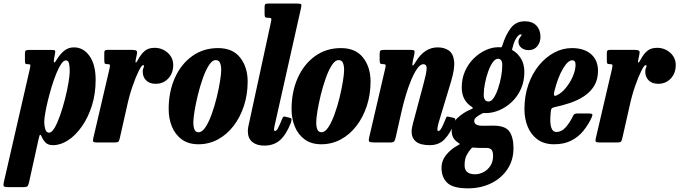

<svg xmlns="http://www.w3.org/2000/svg" viewBox="-89 -800 3814 1078"><path d="M74 -519.5H202.5Q216.5 -519.5 219.5 -516.8Q222.5 -514 220 -500L215 -472.5Q211 -453.5 214.8 -450Q218.5 -446.5 229 -464.5Q248 -496 271.2 -515Q294.5 -534 326.5 -534Q379 -534 413.5 -485.8Q448 -437.5 448 -351.5Q448 -273.5 427 -207Q406 -140.5 371 -90.5Q336 -40.5 293.8 -12.8Q251.5 15 208.5 15Q182 15 168.2 1.8Q154.5 -11.5 147 -28.5Q140.5 -43.5 136.8 -43.5Q133 -43.5 128.5 -23L73.5 226Q70 240 65.5 245.2Q61 250.5 45 250.5H-45Q-65.5 250.5 -68.2 244.2Q-71 238 -67.5 223L79 -415.5Q82 -429 81.5 -434.2Q81 -439.5 69 -439.5H65.5Q55 -439.5 53 -444Q51 -448.5 51 -462.5V-499Q51 -513 55.8 -516.2Q60.5 -519.5 74 -519.5ZM159.5 -116.5Q159.5 -94 165.2 -74.5Q171 -55 187 -55Q201.5 -55 217.5 -82.2Q233.5 -109.5 248.5 -152.5Q263.5 -195.5 275.8 -243.5Q288 -291.5 295.2 -334Q302.5 -376.5 302.5 -401.5Q302.5 -429 298.2 -445Q294 -461 281 -461Q268 -461 254.2 -440.5Q240.5 -420 226.8 -386.2Q213 -352.5 201 -312.8Q189 -273 179.5 -234Q170 -195 164.8 -163.8Q159.5 -132.5 159.5 -116.5Z M514 -520H650.5Q669 -520 676 -516Q683 -512 679.5 -495.5L674 -469Q669.5 -449.5 673.5 -449Q677.5 -448.5 685.5 -464Q704 -498.5 724.8 -515Q745.5 -531.5 779 -531.5Q821 -531.5 852.2 -504Q883.5 -476.5 883.5 -435Q883.5 -388.5 855.5 -359Q827.5 -329.5 785 -329.5Q750 -329.5 731 -349.2Q712 -369 712.5 -398Q712.5 -411.5 716 -417.5Q719.5 -423.5 719.5 -429.5Q719.5 -434.5 714.5 -434.5Q706.5 -434.5 690.2 -402.2Q674 -370 655.5 -317Q637 -264 623.5 -201L584 -26Q580.5 -10.5 576.5 -5.2Q572.5 0 553.5 0H457Q438.5 0 435 -4.5Q431.5 -9 434.5 -23L526 -415Q529.5 -431.5 527.8 -435.8Q526 -440 513.5 -440H511.5Q501 -440 498.8 -444.5Q496.5 -449 496.5 -463.5V-503Q496.5 -512.5 500 -516.2Q503.5 -520 514 -520Z M858 -187.5Q858 -284.5 892.5 -362Q927 -439.5 989.8 -484.8Q1052.5 -530 1135.5 -530Q1217.5 -530 1259.5 -476.5Q1301.5 -423 1301.5 -342Q1301.5 -269 1280.5 -205.2Q1259.5 -141.5 1222.2 -93Q1185 -44.5 1134.5 -17.2Q1084 10 1025 10Q969 10 932 -17Q895 -44 876.5 -88.8Q858 -133.5 858 -187.5ZM996.5 -112.5Q996.5 -88.5 1002.8 -73Q1009 -57.5 1026.5 -57.5Q1046 -57.5 1064.8 -86Q1083.5 -114.5 1099.5 -158.8Q1115.5 -203 1127.5 -252Q1139.5 -301 1146.2 -343Q1153 -385 1153 -407.5Q1153 -431 1146.5 -446.8Q1140 -462.5 1122 -462.5Q1102.5 -462.5 1084 -433.8Q1065.5 -405 1049.8 -360.5Q1034 -316 1022 -267Q1010 -218 1003.2 -176.2Q996.5 -134.5 996.5 -112.5Z M1600.5 -752.5 1456.5 -111Q1455 -105 1452.2 -91.8Q1449.5 -78.5 1449.5 -75Q1449.5 -64.5 1454.5 -64.5Q1463.5 -64.5 1472.8 -82.2Q1482 -100 1494.5 -131.5Q1498.5 -141.5 1501.8 -144.2Q1505 -147 1514 -144.5L1538.5 -138.5Q1548 -136 1547.8 -128.8Q1547.5 -121.5 1544 -110.5Q1518.5 -45 1483.8 -13.8Q1449 17.5 1395 17.5Q1352.5 17.5 1327.5 -3Q1302.5 -23.5 1302.5 -63.5Q1302.5 -74 1305.2 -89.5Q1308 -105 1311 -116L1432.5 -677Q1436 -691.5 1434 -695.8Q1432 -700 1420.5 -700H1418.5Q1404 -700 1400.2 -703.8Q1396.5 -707.5 1396.5 -722V-761.5Q1396.5 -774 1401 -777Q1405.5 -780 1417.5 -780H1577Q1599 -780 1602 -775.8Q1605 -771.5 1600.5 -752.5Z M1548 -187.5Q1548 -284.5 1582.5 -362Q1617 -439.5 1679.8 -484.8Q1742.5 -530 1825.5 -530Q1907.5 -530 1949.5 -476.5Q1991.5 -423 1991.5 -342Q1991.5 -269 1970.5 -205.2Q1949.5 -141.5 1912.2 -93Q1875 -44.5 1824.5 -17.2Q1774 10 1715 10Q1659 10 1622 -17Q1585 -44 1566.5 -88.8Q1548 -133.5 1548 -187.5ZM1686.5 -112.5Q1686.5 -88.5 1692.8 -73Q1699 -57.5 1716.5 -57.5Q1736 -57.5 1754.8 -86Q1773.5 -114.5 1789.5 -158.8Q1805.5 -203 1817.5 -252Q1829.5 -301 1836.2 -343Q1843 -385 1843 -407.5Q1843 -431 1836.5 -446.8Q1830 -462.5 1812 -462.5Q1792.5 -462.5 1774 -433.8Q1755.5 -405 1739.8 -360.5Q1724 -316 1712 -267Q1700 -218 1693.2 -176.2Q1686.5 -134.5 1686.5 -112.5Z M2069 -520H2212Q2233.5 -520 2237 -516Q2240.5 -512 2237 -494L2229 -459Q2224 -432 2228.2 -432Q2232.5 -432 2244.5 -452Q2270 -494.5 2301 -514.2Q2332 -534 2368.5 -534Q2404.5 -534 2429.8 -517.2Q2455 -500.5 2460.5 -458.8Q2466 -417 2443 -341L2373.5 -110.5Q2371 -103.5 2368.8 -90.8Q2366.5 -78 2366.5 -75Q2366.5 -64.5 2372.5 -64.5Q2381 -64.5 2390.2 -81.5Q2399.5 -98.5 2411.5 -129Q2416 -141 2419 -144Q2422 -147 2431.5 -144.5L2458.5 -138Q2467.5 -135.5 2467.2 -129.8Q2467 -124 2462 -109Q2440 -53.5 2408.2 -19.2Q2376.5 15 2324 15Q2271 15 2246.5 -5Q2222 -25 2222 -61.5Q2222 -72 2224.5 -85Q2227 -98 2230 -108.5L2286.5 -320Q2302 -376 2306 -407.8Q2310 -439.5 2287.5 -439.5Q2271.5 -439.5 2254.2 -415.8Q2237 -392 2220.2 -352.2Q2203.5 -312.5 2189 -263.8Q2174.5 -215 2163.5 -165.5L2132.5 -28Q2129 -12 2124 -6Q2119 0 2100 0H2014.5Q1989 0 1984.2 -4.8Q1979.5 -9.5 1984 -29.5L2075 -421Q2078 -434 2074.8 -437Q2071.5 -440 2063 -440H2060Q2048 -440 2045.2 -445.2Q2042.5 -450.5 2042.5 -465V-495Q2042.5 -512 2047.2 -516Q2052 -520 2069 -520Z M2390 142.5Q2390 101 2417.5 68Q2445 35 2481.5 16Q2493 10 2492.5 8.5Q2492 7 2484.5 2Q2464 -11.5 2455.5 -27.8Q2447 -44 2447 -64Q2447 -107 2479.8 -137.8Q2512.5 -168.5 2553.5 -185.5Q2566 -190.5 2566 -193.5Q2566 -196.5 2558 -201.5Q2503.5 -237 2503.5 -309Q2503.5 -359.5 2522.2 -401.2Q2541 -443 2571.8 -472.8Q2602.5 -502.5 2638.5 -518.8Q2674.5 -535 2709.5 -535Q2713 -535 2714.5 -534.8Q2716 -534.5 2717.5 -534.5Q2724 -534 2726.2 -535Q2728.5 -536 2731.5 -544.5Q2749.5 -603.5 2778.5 -642Q2807.5 -680.5 2857 -680.5Q2900 -680.5 2922.8 -656.2Q2945.5 -632 2945.5 -593.5Q2945.5 -562.5 2927.8 -540.5Q2910 -518.5 2879 -518.5Q2854.5 -518.5 2838.2 -531.8Q2822 -545 2822 -565.5Q2822 -578 2828.8 -587.2Q2835.5 -596.5 2839 -601.8Q2842.5 -607 2834 -607Q2824.5 -607 2811 -587.8Q2797.5 -568.5 2789 -533Q2786.5 -526 2786 -522.8Q2785.5 -519.5 2790 -517Q2816 -503 2835.5 -472Q2855 -441 2855 -396Q2855 -342.5 2835.5 -299.8Q2816 -257 2784 -227Q2752 -197 2713.8 -181Q2675.5 -165 2638 -165Q2635.5 -165 2627.5 -165.5Q2622 -166 2613 -160Q2599 -153 2586.2 -142.8Q2573.5 -132.5 2573.5 -121.5Q2573.5 -94 2619.5 -94Q2629.5 -94 2649.5 -94.2Q2669.5 -94.5 2681.5 -94.5Q2748 -94.5 2771 -61.8Q2794 -29 2794 32Q2794 99.5 2760 150.2Q2726 201 2668.2 229.2Q2610.5 257.5 2538.5 257.5Q2454.5 257.5 2422.2 226.5Q2390 195.5 2390 142.5ZM2627 -269.5Q2626.5 -230 2654.5 -230Q2669 -230 2682.8 -250.2Q2696.5 -270.5 2707.2 -302.2Q2718 -334 2724.5 -369Q2731 -404 2731 -433Q2731.5 -470 2707 -470Q2691.5 -470 2677.2 -449.8Q2663 -429.5 2651.8 -398Q2640.5 -366.5 2633.8 -332Q2627 -297.5 2627 -269.5ZM2557.5 33Q2542.5 49 2531 71.2Q2519.5 93.5 2519.5 127.5Q2519 178.5 2578.5 178.5Q2601.5 178.5 2624.5 167Q2647.5 155.5 2663.2 132.8Q2679 110 2679.5 75.5Q2679.5 51.5 2671 41Q2662.5 30.5 2641.5 30.5H2606Q2599 30.5 2593.2 30.2Q2587.5 30 2576 29Q2569.5 28 2565.5 28.5Q2561.5 29 2557.5 33Z M2855.5 -187.5Q2855.5 -261.5 2877.2 -324Q2899 -386.5 2936.8 -432.8Q2974.5 -479 3022.2 -504.5Q3070 -530 3122 -530Q3190.5 -530 3229.5 -496Q3268.5 -462 3268.5 -402.5Q3268.5 -353.5 3247.5 -318.8Q3226.5 -284 3191.2 -260.5Q3156 -237 3112.2 -222.2Q3068.5 -207.5 3023 -198Q3011 -195 3007.5 -189.8Q3004 -184.5 3003 -169Q2991.5 -59 3035 -59Q3064 -59 3087 -85Q3110 -111 3129 -150Q3132.5 -158 3138 -160.5Q3143.5 -163 3156.5 -163H3214Q3232 -163 3235.8 -159Q3239.5 -155 3233 -140.5Q3214.5 -100.5 3186.8 -66Q3159 -31.5 3118.8 -10.8Q3078.5 10 3022 10Q2966 10 2929 -17Q2892 -44 2873.8 -88.8Q2855.5 -133.5 2855.5 -187.5ZM3036.5 -264.5Q3063.5 -277 3087.5 -306Q3111.5 -335 3126.8 -370.2Q3142 -405.5 3142.5 -435.5Q3143 -461.5 3123.5 -461.5Q3100 -461.5 3072 -414.8Q3044 -368 3024 -289.5Q3020 -274 3021.8 -266.2Q3023.5 -258.5 3036.5 -264.5Z M3335.5 -520H3472Q3490.5 -520 3497.5 -516Q3504.5 -512 3501 -495.5L3495.5 -469Q3491 -449.5 3495 -449Q3499 -448.5 3507 -464Q3525.5 -498.5 3546.2 -515Q3567 -531.5 3600.5 -531.5Q3642.5 -531.5 3673.8 -504Q3705 -476.5 3705 -435Q3705 -388.5 3677 -359Q3649 -329.5 3606.5 -329.5Q3571.5 -329.5 3552.5 -349.2Q3533.5 -369 3534 -398Q3534 -411.5 3537.5 -417.5Q3541 -423.5 3541 -429.5Q3541 -434.5 3536 -434.5Q3528 -434.5 3511.8 -402.2Q3495.5 -370 3477 -317Q3458.5 -264 3445 -201L3405.5 -26Q3402 -10.5 3398 -5.2Q3394 0 3375 0H3278.5Q3260 0 3256.5 -4.5Q3253 -9 3256 -23L3347.5 -415Q3351 -431.5 3349.2 -435.8Q3347.5 -440 3335 -440H3333Q3322.5 -440 3320.2 -444.5Q3318 -449 3318 -463.5V-503Q3318 -512.5 3321.5 -516.2Q3325 -520 3335.5 -520Z"/></svg>

Font: Besley* Condensed
Style: Bold Italic
Weight: 700
Width: 3
Italic angle: -13°
Designer: Owen Earl
Foundry: indestructible type*
Version: Version 3.000; ttfautohint (v1.8.3)